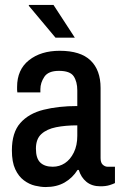

<svg xmlns="http://www.w3.org/2000/svg" viewBox="-20 -743 496 775"><path d="M164 12Q145 12 121.5 6.5Q98 1 76.5 -15Q55 -31 41.5 -60Q28 -89 28 -136Q28 -208 62 -246.5Q96 -285 156 -300Q216 -315 292 -315V-378Q292 -413 277.5 -435Q263 -457 218 -457Q175 -457 159 -433Q143 -409 143 -383V-370H50Q49 -375 49 -380Q49 -385 49 -392Q49 -462 97 -500Q145 -538 221 -538Q305 -538 345.5 -499Q386 -460 386 -388V-105Q386 -86 395 -78Q404 -70 414 -70H444V-4Q436 0 421.5 4.5Q407 9 385 9Q351 9 329 -9Q307 -27 298 -57H293Q273 -25 241 -6.5Q209 12 164 12ZM193 -70Q220 -70 242 -84.5Q264 -99 278 -127.5Q292 -156 292 -195V-237Q244 -237 206.5 -229.5Q169 -222 147 -202Q125 -182 125 -143Q125 -104 142.5 -87Q160 -70 193 -70ZM204 -591 96 -720 97 -723H196L282 -591Z"/></svg>

Font: Archivo Narrow Medium
Style: Regular
Weight: 500
Designer: Hector Gatti
Foundry: Omnibus-Type
Version: Version 3.002